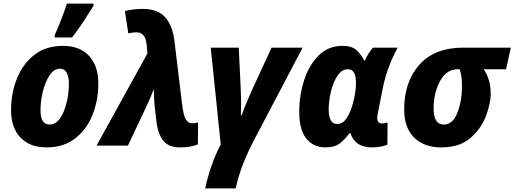

<svg xmlns="http://www.w3.org/2000/svg" viewBox="-20 -816 2883 1076"><path d="M240 10Q337 10 401.5 -40.5Q466 -91 498.5 -172.5Q531 -254 531 -347Q531 -448 478.5 -503.5Q426 -559 333 -559Q237 -559 172.5 -508.5Q108 -458 75 -376Q42 -294 42 -198Q42 -100 95 -45Q148 10 240 10ZM258 -118Q207 -118 207 -197Q207 -248 220 -302Q233 -356 257.5 -393.5Q282 -431 316 -431Q342 -431 354 -408Q366 -385 366 -348Q366 -262 336.5 -190Q307 -118 258 -118ZM287 -606H384Q421 -654 450 -698.5Q479 -743 504 -784V-796H355Q343 -758 323 -706.5Q303 -655 287 -620Z M989 10Q1025 10 1048.5 5Q1072 0 1089 -7L1090 -130Q1072 -125 1059 -125Q1035 -125 1021.5 -146.5Q1008 -168 1000 -236L958 -583Q948 -672 906 -719Q864 -766 781 -766Q726 -766 680 -754L699 -629Q725 -635 746 -635Q769 -635 784.5 -617.5Q800 -600 803 -554L806 -516L521 0H697L796 -210Q804 -226 820 -263Q836 -300 842 -317Q842 -298 843.5 -266Q845 -234 848 -211L857 -131Q866 -63 896 -26.5Q926 10 989 10Z M1130 240H1301Q1315 173 1342 103Q1369 33 1420 -62L1676 -549H1502L1397 -322Q1380 -283 1362.5 -242.5Q1345 -202 1334 -169H1330Q1331 -193 1331 -231.5Q1331 -270 1329 -318L1318 -549H1161L1217 -7Q1185 55 1164 116.5Q1143 178 1130 240Z M1804 10Q1857 10 1887 -14.5Q1917 -39 1939 -70H1944Q1969 10 2065 10Q2093 10 2115.5 5Q2138 0 2151 -5L2152 -130Q2147 -128 2138 -126Q2129 -124 2122 -124Q2094 -124 2094 -155Q2094 -162 2095.5 -171Q2097 -180 2099 -189L2127 -331Q2140 -392 2163.5 -452Q2187 -512 2209 -549H2070Q2057 -535 2044 -513.5Q2031 -492 2024 -476H2021Q2005 -510 1978.5 -534.5Q1952 -559 1900 -559Q1819 -559 1765 -504.5Q1711 -450 1684 -365Q1657 -280 1657 -189Q1657 -89 1696.5 -39.5Q1736 10 1804 10ZM1870 -121Q1822 -121 1822 -203Q1822 -252 1835 -304.5Q1848 -357 1872 -392.5Q1896 -428 1930 -428Q1975 -428 1975 -352Q1975 -299 1958 -238Q1945 -188 1923 -154.5Q1901 -121 1870 -121Z M2452 10Q2557 10 2617.5 -43.5Q2678 -97 2704 -167.5Q2730 -238 2730 -289Q2730 -335 2718.5 -370.5Q2707 -406 2690 -428H2816L2843 -549H2577Q2415 -549 2330 -453Q2245 -357 2245 -203Q2245 -100 2301 -45Q2357 10 2452 10ZM2467 -118Q2410 -118 2410 -208Q2410 -295 2446 -361.5Q2482 -428 2545 -428H2556Q2569 -393 2569 -337Q2569 -249 2543 -183.5Q2517 -118 2467 -118Z"/></svg>

Font: Noto Sans Display Extra
Style: Italic
Weight: 800
Italic angle: -12°
Designer: Monotype Design Team
Foundry: Monotype Imaging Inc.
Version: Version 1.900